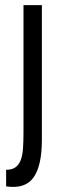

<svg xmlns="http://www.w3.org/2000/svg" viewBox="-20 -520 255 752"><path d="M72 -500H144V27Q144 130 111 175.5Q78 221 4 210V145Q26 145 39.5 136Q53 127 60.5 108.5Q68 90 70 62.5Q72 35 72 -2Z"/></svg>

Font: PT Sans Narrow
Style: Regular
Weight: 400
Width: 3
Designer: A.Korolkova, O.Umpeleva, V.Yefimov
Foundry: ParaType Ltd
Version: Version 2.003W OFL